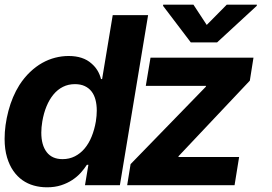

<svg xmlns="http://www.w3.org/2000/svg" viewBox="-25 -792 1163 821"><path d="M903.4 -610.8H790.8L672.2 -767L672.9 -772H802.2L859 -685.4L944.6 -772H1073.5L1072.8 -767ZM176.1 8.9Q146.3 8.9 119.7 1.4Q93 -6 70.8 -21.7Q48.7 -37.3 32 -61.3Q15.3 -85.2 5.3 -118.3Q-5.3 -153.4 -5.3 -198.2Q-5.3 -256 11 -317.8Q27.3 -379.6 57.9 -428.3Q78.8 -460.6 103.7 -484.2Q128.6 -507.8 155.5 -522.9Q182.5 -538 211.1 -545.3Q239.7 -552.6 268.5 -552.6Q330.6 -552.6 366.5 -520.2Q396.7 -494.3 407 -453.8H411.6L457 -727.3H608.3L487.6 0H338.4L353 -87.4H346.6Q335.9 -70.7 320.5 -53.4Q305 -36.2 284.1 -22.4Q263.1 -8.5 236.3 0.2Q209.5 8.9 176.1 8.9ZM978 0H518.8L533.4 -90.2L854.8 -420.8L856.2 -424.7H598.4L618.6 -545.5H1058.9L1043.3 -447.1L739 -124.6L737.6 -120.7H997.5ZM242.5 -111.5Q271.3 -111.5 295.1 -123.6Q318.9 -135.7 336.8 -157Q354.8 -178.3 366.8 -207.9Q378.9 -237.6 384.9 -272.7Q386.7 -285.2 387.8 -296.7Q388.8 -308.2 388.8 -318.9Q388.8 -344.5 383.3 -365.4Q377.8 -386.4 366.3 -401.1Q354.8 -415.8 337.2 -424Q319.6 -432.2 295.5 -432.2Q267 -432.2 244.1 -420.6Q221.2 -409.1 203.7 -388Q186.1 -366.8 174 -337.5Q161.9 -308.2 155.9 -272.7Q151.6 -247.2 151.6 -224.8Q151.6 -171.5 174.7 -141.5Q197.8 -111.5 242.5 -111.5Z"/></svg>

Font: Linik Sans
Style: Bold Italic
Weight: 700
Italic angle: 9°
Designer: Fonts by Rasmus Andersson / Changes by Cristiano Sobral with parts from Marc Monis
Foundry: rsms
Version: Version 3.020; ttfautohint (v1.6)